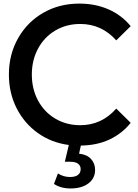

<svg xmlns="http://www.w3.org/2000/svg" viewBox="-20 -808 773 1079"><path d="M633.3 -197.8 714.4 -117.8Q666.7 -57.8 596.1 -24.4Q525.6 8.9 434.4 10L424.4 55.6Q467.8 60 491.1 85Q514.4 110 514.4 146.7Q514.4 194.4 476.7 222.8Q438.9 251.1 376.7 251.1Q321.1 251.1 283.3 225.6L305.6 166.7Q336.7 186.7 373.3 186.7Q403.3 186.7 418.3 175Q433.3 163.3 433.3 142.2Q433.3 123.3 418.9 112.2Q404.4 101.1 375.6 101.1H344.4L366.7 6.7Q270 -5.6 193.3 -60Q116.7 -114.4 73.3 -200Q30 -285.6 30 -388.9Q30 -502.2 81.7 -593.3Q133.3 -684.4 223.3 -736.1Q313.3 -787.8 425.6 -787.8Q515.6 -787.8 589.4 -755.6Q663.3 -723.3 714.4 -661.1L633.3 -581.1Q551.1 -673.3 431.1 -673.3Q353.3 -673.3 291.1 -636.7Q228.9 -600 193.9 -535Q158.9 -470 158.9 -388.9Q158.9 -307.8 193.9 -242.8Q228.9 -177.8 291.1 -141.1Q353.3 -104.4 431.1 -104.4Q551.1 -104.4 633.3 -197.8Z"/></svg>

Font: Paperlogy 6 SemiBold
Style: Regular
Weight: 600
Designer: redesigned by Lee Juim, glyphs from Gmarket Sans & Montserrat
Foundry: PT&
Version: Version 1.001